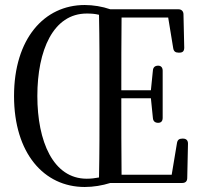

<svg xmlns="http://www.w3.org/2000/svg" viewBox="-20 -743 799 766"><path d="M129 -360C129 -542 192 -689 326 -689C344 -689 359 -688 375 -684C377 -585 377 -485 377 -385V-335C377 -233 377 -134 375 -35C359 -32 344 -30 326 -30C192 -30 129 -179 129 -360ZM36 -360C36 -132 155 3 318 3C353 3 388 -3 420 -13H707C720 -13 727 -20 727 -33L730 -170C730 -183 723 -190 710 -190H707C695 -190 688 -185 686 -172L665 -46H465C464 -141 464 -239 464 -351H582L590 -272C591 -259 599 -253 611 -253C623 -253 629 -260 629 -273V-461C629 -474 622 -481 611 -481C599 -481 591 -475 590 -462L582 -383H464C464 -486 464 -581 465 -673H651L671 -551C673 -538 680 -533 692 -533H696C709 -533 715 -539 715 -553L712 -686C712 -698 704 -706 692 -706H420C388 -717 352 -723 318 -723C156 -723 36 -588 36 -360Z"/></svg>

Font: 寒蝉锦书宋 CompactLight
Style: Bold
Weight: 400
Width: 4
Designer: 寒蝉锦书宋{Warren} 思源宋体{Ryoko NISHIZUKA 西塚涼子 (kana & ideographs); Frank Grießhammer (Latin, Greek & Cyrillic); Wenlong ZHANG 
Foundry: Adobe & ChillType
Version: Version 2.000;Glyphs 3.1.1 (3135)